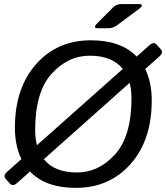

<svg xmlns="http://www.w3.org/2000/svg" viewBox="-20 -914 821 949"><path d="M463.9 -774.4Q436 -774.4 461.9 -800.3L537.6 -876Q555.7 -894 579.6 -894H662.1Q699.7 -894 665.5 -868.7L557.6 -788.6Q538.1 -774.4 515.6 -774.4ZM53.7 -283.2Q53.7 -478.5 158.2 -596.7Q262.7 -714.8 428.7 -714.8Q578.6 -714.8 655.3 -634.3L720.2 -691.9Q740.2 -709.5 754.9 -692.9L774.4 -670.9Q789.1 -654.3 769 -636.2L697.8 -572.8Q730 -507.3 730 -417Q730 -221.7 625.5 -103.5Q521 14.6 355 14.6Q204.6 14.6 128.4 -66.4L63 -8.3Q43 9.3 28.3 -7.3L8.8 -29.3Q-5.9 -45.9 14.2 -64L85.9 -127.9Q53.7 -192.9 53.7 -283.2ZM153.8 -271.5Q153.8 -230 162.6 -196.3L586.9 -573.2Q534.7 -638.7 423.3 -638.7Q315.9 -638.7 234.9 -549.1Q153.8 -459.5 153.8 -271.5ZM196.8 -127Q249 -61.5 360.4 -61.5Q467.8 -61.5 548.8 -151.1Q629.9 -240.7 629.9 -428.7Q629.9 -470.7 620.6 -504.4Z"/></svg>

Font: Istok
Style: Italic
Weight: 500
Italic angle: -13°
Designer: Andrey V. Panov
Foundry: Andrey V. Panov
Version: Version 1.0.3